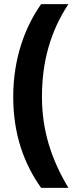

<svg xmlns="http://www.w3.org/2000/svg" viewBox="-20 -751 358 929"><path d="M44 -282C44 -100 97 43 179 158H311C229 21 183 -118 183 -283C183 -454 225 -601 311 -731H179C100 -619 44 -467 44 -282Z"/></svg>

Font: Noto Sans Arabic UI XCn XBd
Style: Regular
Weight: 800
Width: 2
Designer: Monotype Design Team, Nadine Chahine and Nizar Qandah
Foundry: Monotype Imaging Inc.
Version: Version 2.010